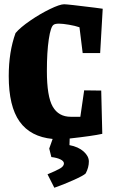

<svg xmlns="http://www.w3.org/2000/svg" viewBox="-20 -642 528 901"><path d="M307 8 306 39Q348 47 372.5 69Q397 91 397 116Q397 144 382 172Q372 182 324 203.5Q276 225 235 239L203 176Q244 159 262 148.5Q280 138 280 125Q280 114 263.5 106Q247 98 221 95L211 55L227 10Q123 0 72 -71.5Q21 -143 21 -285Q21 -399 53 -487Q75 -513 121.5 -545Q168 -577 214.5 -599.5Q261 -622 281 -622Q297 -622 425 -606L462 -601L450 -393H368L353 -514Q333 -521 303.5 -526Q274 -531 257 -531Q239 -531 232 -526Q218 -518 209 -458Q200 -398 200 -309Q200 -189 227.5 -141.5Q255 -94 312 -94H357L375 -218L455 -217L460 -14Q415 -4 307 8Z"/></svg>

Font: Grenze ExtraBold
Style: Regular
Weight: 800
Designer: Renata Polastri
Foundry: Omnibus-Type
Version: Version 1.002; ttfautohint (v1.8)